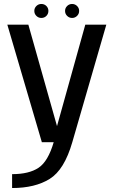

<svg xmlns="http://www.w3.org/2000/svg" viewBox="-20 -717 583 968"><path d="M191 0H344.5L516 -592.5H410L256.5 -42H278.5L123 -592.5H17ZM41 231Q156.5 231 230.5 185Q304.5 139 344.5 0L251 -1Q222.5 97 174.2 129Q126 161 41 161ZM188.5 -626.5Q203.5 -626.5 213.8 -636.8Q224 -647 224 -662Q224 -676.5 213.8 -686.8Q203.5 -697 188.5 -697Q174 -697 163.5 -686.8Q153 -676.5 153 -662Q153 -647 163.5 -636.8Q174 -626.5 188.5 -626.5ZM343.5 -626.5Q358 -626.5 368.5 -636.8Q379 -647 379 -662Q379 -676.5 368.5 -686.8Q358 -697 343.5 -697Q329 -697 318.5 -686.8Q308 -676.5 308 -662Q308 -647 318.5 -636.8Q329 -626.5 343.5 -626.5Z"/></svg>

Font: Anybody UltraCondensed Thin
Style: Regular
Weight: 400
Version: Version 1.111